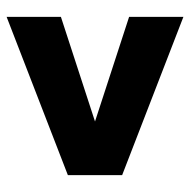

<svg xmlns="http://www.w3.org/2000/svg" viewBox="-17 -650 574 580"><g transform="rotate(90 270.0 -360.0)"><path d="M509 -278V-442L31 -627V-463L347 -360L31 -257V-93Z"/></g></svg>

Font: Aspekta 800
Style: Regular
Weight: 800
Designer: Ivo Dolenc
Version: Version 2.000